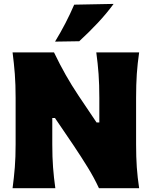

<svg xmlns="http://www.w3.org/2000/svg" viewBox="-20 -988 796 1008"><path d="M46 0Q53.5 -56.5 57.8 -109.8Q62 -163 62 -230.5V-474Q62 -544.5 57.8 -599.5Q53.5 -654.5 46 -713H263.5Q294.5 -648.5 325 -594.8Q355.5 -541 392.5 -485.5L487 -345H501.5V-474Q501.5 -544.5 497.5 -599.5Q493.5 -654.5 485.5 -713H710.5Q702 -654.5 698.2 -599.5Q694.5 -544.5 694.5 -474V-230.5Q694.5 -163 698.2 -109.8Q702 -56.5 710.5 0H499.5Q474 -55 441.2 -108.2Q408.5 -161.5 365 -226.5L268.5 -368.5H254.5V-230.5Q254.5 -163 258.5 -109.8Q262.5 -56.5 270.5 0ZM269 -769.5Q327.5 -865.5 369.5 -963.5L576.5 -967.5Q539 -916.5 492.8 -867.2Q446.5 -818 396 -771.5Z"/></svg>

Font: Commissioner Flair ExtraBold
Style: Regular
Weight: 800
Designer: Kostas Bartsokas
Foundry: Kostas Bartsokas
Version: Version 1.000; ttfautohint (v1.8.3)